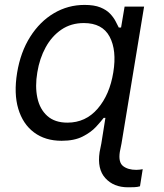

<svg xmlns="http://www.w3.org/2000/svg" viewBox="-20 -573 679 797"><path d="M511.4 204.5Q451.7 204.5 417.3 166.5Q382.8 128.6 393.5 58.2L400.6 22.7L417.6 -83.8H410.5Q399.1 -68.9 378.4 -46.3Q357.6 -23.8 323 -6.2Q288.4 11.4 235.8 11.4Q167.6 11.4 121.3 -23.3Q74.9 -57.9 55.9 -121.3Q36.9 -184.7 51.1 -271.3Q65.3 -357.2 105.5 -420.5Q145.6 -483.7 203.8 -518.1Q262.1 -552.6 331 -552.6Q371.1 -552.6 396.5 -542.3Q421.9 -532 436.6 -516.5Q451.3 -501.1 459.5 -485.3Q467.7 -469.5 473 -458.8H482.6L497.2 -545.5H578.1L484.4 22.7L477.3 58.2Q470.9 100.9 491.1 116.5Q511.4 132.1 545.5 132.1Q552.9 132.1 560 131.2Q567.1 130.3 572.4 129.3L561.1 200.3Q550.4 203.5 537.3 204Q524.1 204.5 511.4 204.5ZM259.9 -63.9Q335.6 -63.9 385.5 -122Q435.4 -180 450.3 -272.7Q465.2 -364.3 435 -420.8Q404.8 -477.3 328.1 -477.3Q274.9 -477.3 234.9 -450.1Q195 -422.9 169.6 -376.6Q144.2 -330.3 134.9 -272.7Q125 -214.5 135.1 -167.1Q145.2 -119.7 176.3 -91.8Q207.4 -63.9 259.9 -63.9Z"/></svg>

Font: Inter UI
Style: Italic
Weight: 400
Italic angle: -9.39999°
Designer: Rasmus Andersson
Foundry: rsms
Version: 3.2;8d6f07862